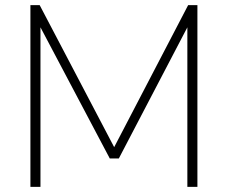

<svg xmlns="http://www.w3.org/2000/svg" viewBox="-20 -725 884 745"><path d="M98 0V-705H134L423 -154L710 -705H746V0H707V-619L441 -110H406L137 -619V0Z"/></svg>

Font: Nunito Sans ExtraLight
Style: Regular
Weight: 200
Designer: Vernon Adams
Foundry: Vernon Adams
Version: Version 3.006; ttfautohint (v1.8.3)